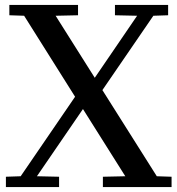

<svg xmlns="http://www.w3.org/2000/svg" viewBox="-20 -760 721 780"><path d="M18 -740H297V-698L206 -696L365 -444L537 -696L447 -698V-740H663V-698L603 -696L396 -394L617 -44L677 -42V0H398V-42L489 -44L317 -317L130 -44L220 -42V0H4V-42L64 -44L285 -367L78 -696L18 -698Z"/></svg>

Font: Minipax
Style: Regular
Weight: 400
Designer: Raphaël Ronot, Igor Stepanchenko (Cyrillic)
Foundry: steppetype
Version: Version 1.002